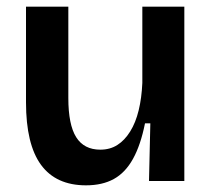

<svg xmlns="http://www.w3.org/2000/svg" viewBox="-20 -543 639 576"><path d="M238 13Q148 13 103 -48.5Q58 -110 58 -236V-523H185V-249Q185 -169 208.5 -131.5Q232 -94 281 -94Q310 -94 332 -108Q354 -122 370.5 -148.5Q387 -175 396 -212Q405 -249 407 -294V-523H533V-221V0H427L431 -173H415Q402 -108 379 -66.5Q356 -25 321.5 -6Q287 13 238 13Z"/></svg>

Font: Bricolage Grotesque 28pt SemiBold
Style: Regular
Weight: 600
Version: Version 1.001;gftools[0.9.33.dev8+g029e19f]